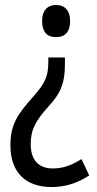

<svg xmlns="http://www.w3.org/2000/svg" viewBox="-20 -562 393 775"><path d="M263 -477C263 -520 241 -542 206 -542C174 -542 150 -522 150 -477C150 -430 173 -412 206 -412C241 -412 263 -432 263 -477ZM242 -302V-330H175V-311C175 -256 163 -227 115 -173C53 -103 22 -62 22 25C22 131 81 193 188 193C245 193 295 176 340 146L309 80C272 103 238 118 193 118C136 118 104 84 104 20C104 -39 123 -74 179 -136C228 -189 242 -232 242 -302Z"/></svg>

Font: Noto Sans Sinhala UI Condensed
Style: Regular
Weight: 400
Width: 3
Designer: Jelle Bosma - Monotype Design Team
Foundry: Monotype Imaging Inc.
Version: Version 2.006